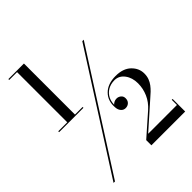

<svg xmlns="http://www.w3.org/2000/svg" viewBox="-250 -941 1177 1177"><g transform="rotate(-45 339.0 -352.5)"><path d="M38 100 517 -650H529.5L50.5 100ZM22 -356V-363.5H233V-356ZM365 101V56L502.5 -65Q540 -98 558 -139.5Q576 -181 576 -225.5Q576 -274.5 551 -308Q526 -341.5 487 -341.5Q454.5 -341.5 429 -326.8Q403.5 -312 390.2 -284.5Q377 -257 380 -219H373Q373 -232.5 386.5 -242.8Q400 -253 417 -253Q432 -253 444.8 -242.8Q457.5 -232.5 457.5 -214.5Q457.5 -194.5 445.2 -183Q433 -171.5 415 -171.5Q397.5 -171.5 385.8 -184.8Q374 -198 372.5 -219Q367 -280 404.5 -317.5Q442 -355 510 -355Q575 -355 610.5 -320.8Q646 -286.5 646 -241Q646 -217.5 639 -198.5Q632 -179.5 620 -163.8Q608 -148 594.2 -134.8Q580.5 -121.5 566.5 -110L401 37H650.5V-8H658V101ZM100 -358.5V-798.5H32V-806H167V-358.5Z"/></g></svg>

Font: Bodoni Moda 18pt Medium
Style: Regular
Weight: 500
Designer: Owen Earl
Foundry: indestructible type
Version: Version 2.004